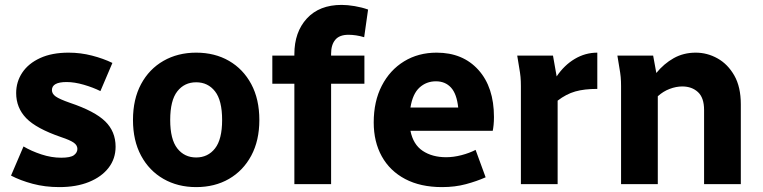

<svg xmlns="http://www.w3.org/2000/svg" viewBox="-20 -752 3115 784"><path d="M25 -35 76 -154Q108 -135 149 -121.5Q190 -108 230 -108Q268 -108 282 -118.5Q296 -129 296 -144Q296 -159 281 -169.5Q266 -180 230 -192Q128 -227 87 -269.5Q46 -312 46 -372Q46 -418 71 -455.5Q96 -493 144 -515Q192 -537 260 -537Q309 -537 355.5 -525Q402 -513 439 -495L390 -380Q360 -395 322 -406Q284 -417 252 -417Q192 -417 192 -384Q192 -369 207.5 -358Q223 -347 266 -332Q367 -298 409.5 -256.5Q452 -215 452 -153Q452 -104 423.5 -67Q395 -30 343.5 -9Q292 12 222 12Q164 12 113.5 -1.5Q63 -15 25 -35Z M523 -262Q523 -347 556 -408.5Q589 -470 647.5 -503.5Q706 -537 781 -537Q857 -537 915 -503.5Q973 -470 1006 -408.5Q1039 -347 1039 -262Q1039 -178 1006 -116.5Q973 -55 915 -21.5Q857 12 781 12Q706 12 647.5 -21.5Q589 -55 556 -116.5Q523 -178 523 -262ZM675 -262Q675 -183 704 -146Q733 -109 781 -109Q829 -109 858 -146Q887 -183 887 -262Q887 -342 858 -379Q829 -416 781 -416Q733 -416 704 -379Q675 -342 675 -262Z M1092 -410V-525H1182V-531Q1182 -621 1233 -676.5Q1284 -732 1375 -732Q1399 -732 1428.5 -727Q1458 -722 1483 -713L1467 -600Q1451 -605 1434.5 -607.5Q1418 -610 1403 -610Q1366 -610 1349 -589.5Q1332 -569 1332 -533V-525H1468V-410H1332V0H1182V-410Z M1506 -252Q1506 -338 1539 -402Q1572 -466 1630 -501.5Q1688 -537 1763 -537Q1870 -537 1933.5 -466.5Q1997 -396 1997 -274Q1997 -257 1995.5 -242Q1994 -227 1992 -218H1656Q1667 -162 1706 -136Q1745 -110 1802 -110Q1832 -110 1864.5 -118.5Q1897 -127 1922 -140L1963 -28Q1927 -12 1882.5 0Q1838 12 1785 12Q1697 12 1634.5 -21Q1572 -54 1539 -113.5Q1506 -173 1506 -252ZM1760 -420Q1721 -420 1693 -394.5Q1665 -369 1656 -313H1851Q1845 -369 1821.5 -394.5Q1798 -420 1760 -420Z M2092 -525H2238L2253 -440Q2284 -486 2327 -511.5Q2370 -537 2419 -537V-389Q2366 -389 2329 -378.5Q2292 -368 2257 -341V0H2107V-400Q2107 -421 2105.5 -437.5Q2104 -454 2100 -476Z M2501 -525H2647L2660 -454Q2691 -492 2731 -514.5Q2771 -537 2821 -537Q2868 -537 2910 -513.5Q2952 -490 2978.5 -443.5Q3005 -397 3005 -326V0H2855V-303Q2855 -353 2830 -376Q2805 -399 2766 -399Q2741 -399 2714.5 -389Q2688 -379 2666 -359V0H2516V-400Q2516 -421 2514.5 -437.5Q2513 -454 2509 -476Z"/></svg>

Font: Radio Canada
Style: Bold
Weight: 700
Designer: Charles Daoud, Etienne Aubert Bonn, Alexandre Saumier Demers, Jacques Le Bailly
Foundry: Radio-Canada
Version: Version 2.104; ttfautohint (v1.8.4.7-5d5b);gftools[0.9.28.de